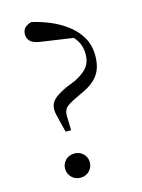

<svg xmlns="http://www.w3.org/2000/svg" viewBox="-116 -816 663 897"><g transform="rotate(-15 216.0 -368.0)"><path d="M160.6 12.8Q134.8 12.8 117.8 -4.7Q100.9 -22.2 100.9 -46.4Q100.9 -70.4 117.8 -87.2Q134.8 -104.1 160.6 -104.1Q186.8 -104.1 203.6 -87.2Q220.4 -70.4 220.4 -46.4Q220.4 -22.2 203.6 -4.7Q186.8 12.8 160.6 12.8ZM374.1 -521.2Q374.1 -464.1 349.3 -429Q324.5 -393.9 272.6 -370.3L232.2 -351.1Q195.9 -333.2 184.4 -320.7Q172.9 -308.2 172.8 -282.5L174.8 -213.2H148.3L137.7 -254.2Q131.6 -281.2 127.4 -297.4Q123.2 -313.5 123.2 -327.1Q123.2 -353.4 141.6 -372.5Q160 -391.5 204.5 -412.2L253.3 -431.9Q298.3 -456 315.4 -479.7Q332.6 -503.4 332.3 -540.5Q332.1 -585.4 304.8 -619.3Q277.4 -653.1 219.1 -686.2L330.7 -621.8L143 -649Q107.7 -654.2 94.9 -668Q82.1 -681.8 82.1 -700.5Q82.1 -721.3 93.5 -732.4Q104.8 -743.6 125.6 -749.3Q168.1 -740 212.1 -721.8Q256 -703.6 292.7 -675.7Q329.4 -647.9 351.8 -609.7Q374.1 -571.4 374.1 -521.2Z"/></g></svg>

Font: Noto Serif TC
Style: Regular
Weight: 200
Designer: Ryoko NISHIZUKA 西塚涼子 (kana & ideographs); Frank Grießhammer (Latin, Greek & Cyrillic); Wenlong ZHANG 张文龙 (bopomofo); San
Foundry: Adobe
Version: Version 2.001;hotconv 1.1.0;makeotfexe 2.6.0